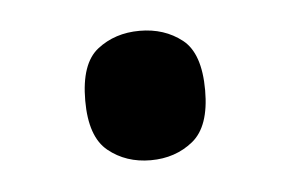

<svg xmlns="http://www.w3.org/2000/svg" viewBox="-27 -161 304 201"><g transform="rotate(-5 125.0 -61.0)"><path d="M125 7Q99 7 80.5 -8Q62 -23 62 -61Q62 -100 80.5 -114.5Q99 -129 125 -129Q151 -129 169.5 -114.5Q188 -100 188 -61Q188 -23 169.5 -8Q151 7 125 7Z"/></g></svg>

Font: Noto Serif NP Hmong
Style: Regular
Weight: 400
Designer: Dalton Maag Ltd
Foundry: Dalton Maag Ltd
Version: Version 1.001